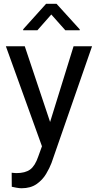

<svg xmlns="http://www.w3.org/2000/svg" viewBox="-20 -770 513 1003"><path d="M109.4 -528.3 241.7 -132.8 364.3 -528.3H460.9L249 81.5Q239.3 107.4 220.9 138.4Q202.6 169.4 171.4 191.4Q140.1 213.4 92.3 213.4Q81.5 213.4 64.9 210.4Q48.3 207.5 41.5 205.6L41 132.3Q44.9 132.8 53.5 133.5Q62 134.3 65.4 134.3Q111.8 134.3 137.5 115.5Q163.1 96.7 179.7 47.9L199.2 -5.9L10.7 -528.3ZM275.4 -750 396.5 -616.7V-611.8H321.3L248 -694.3L175.3 -611.8H101.1V-617.2L220.7 -750Z"/></svg>

Font: Vazirmatn RD
Style: Regular
Weight: 400
Designer: Saber Rastikerdar
Foundry: Saber Rastikerdar
Version: Version 32.102